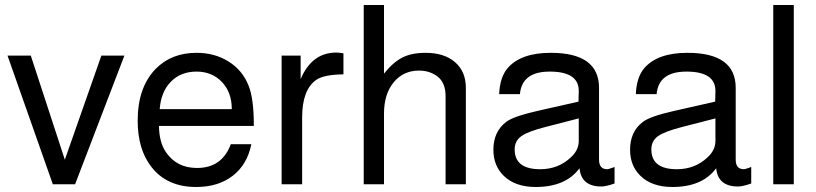

<svg xmlns="http://www.w3.org/2000/svg" viewBox="-20 -736 3260 767"><path d="M280 0H191L10 -514H103L239 -98L385 -514H477Z M994 -233H615Q616 -167 643 -128Q686 -65 767 -65Q867 -65 902 -160H984Q968 -79 910 -34Q852 11 764 11Q647 11 585 -69Q530 -139 530 -254Q530 -387 602 -461Q665 -525 765 -525Q838 -525 893.5 -490Q949 -455 973 -394Q994 -342 994 -236ZM906 -300Q906 -367 866.5 -408.5Q827 -450 765 -450Q702 -450 662.5 -409.5Q623 -369 618 -300Z M1105 -514H1181V-420Q1226 -526 1323 -526Q1335 -526 1352 -523V-439Q1272 -438 1242 -416Q1187 -376 1187 -267V0H1105Z M1433 -716H1514V-442Q1551 -488 1588 -506.5Q1625 -525 1680 -525Q1755 -525 1798 -487.5Q1841 -450 1841 -385V0H1760V-352Q1760 -406 1727 -431Q1696 -454 1654 -454Q1591 -454 1552.5 -407Q1514 -360 1514 -282V0H1433Z M2435 -69V-3Q2401 9 2382 9Q2302 9 2295 -64Q2240 11 2120 11Q2037 11 1991 -35Q1951 -75 1951 -138Q1951 -210 2002 -249Q2031 -271 2123 -292L2291 -330L2292 -373Q2292 -450 2176 -450Q2065 -450 2057 -360H1974Q1977 -428 2008 -464Q2061 -525 2180 -525Q2373 -525 2373 -385V-98Q2373 -60 2406 -60Q2410 -60 2427 -66Q2433 -68 2435 -69ZM2292 -263 2160 -229Q2089 -211 2062.5 -192Q2036 -173 2036 -139Q2036 -60 2138 -60Q2210 -60 2260 -107Q2292 -136 2292 -173Z M2981 -69V-3Q2947 9 2928 9Q2848 9 2841 -64Q2786 11 2666 11Q2583 11 2537 -35Q2497 -75 2497 -138Q2497 -210 2548 -249Q2577 -271 2669 -292L2837 -330L2838 -373Q2838 -450 2722 -450Q2611 -450 2603 -360H2520Q2523 -428 2554 -464Q2607 -525 2726 -525Q2919 -525 2919 -385V-98Q2919 -60 2952 -60Q2956 -60 2973 -66Q2979 -68 2981 -69ZM2838 -263 2706 -229Q2635 -211 2608.5 -192Q2582 -173 2582 -139Q2582 -60 2684 -60Q2756 -60 2806 -107Q2838 -136 2838 -173Z M3151 -716V0H3069V-716Z"/></svg>

Font: Almarai
Style: Regular
Weight: 400
Designer: Boutros International 2019
Foundry: Created by Boutros International 2019
Version: Version 1.10